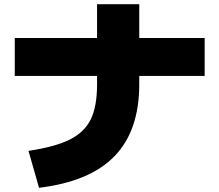

<svg xmlns="http://www.w3.org/2000/svg" viewBox="-20 -840 1040 910"><path d="M440 -440V-480H50V-660H440V-820H640V-660H950V-480H640V-440Q640 -221 523 -100Q406 21 165 50L115 -125Q242 -144 311.5 -179Q381 -214 410.5 -275Q440 -336 440 -440Z"/></svg>

Font: Enso Black
Style: Regular
Weight: 900
Designer: Coji Morishita
Foundry: UNDERFOREST DESIGN
Version: Version 1.000